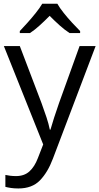

<svg xmlns="http://www.w3.org/2000/svg" viewBox="-20 -786 541 1046"><path d="M1 -535.2H87.9L206.1 -224.6Q221.2 -183.1 233.2 -147.2Q245.1 -111.3 251.5 -79.6H254.9Q261.7 -104 274.4 -143.8Q287.1 -183.6 301.8 -225.1L413.6 -535.2H501L268.1 78.6Q240.2 152.8 197.5 196.8Q154.8 240.7 80.1 240.7Q57.1 240.7 39.6 238Q22 235.4 9.3 231.9V167Q20 169.4 35.4 171.4Q50.8 173.3 67.4 173.3Q112.3 173.3 140.4 147.7Q168.5 122.1 186 76.2L215.3 1ZM292.5 -765.6Q304.7 -743.7 326.7 -716.1Q348.6 -688.5 373 -662.1Q397.5 -635.7 416.5 -616.7V-606H358.9Q332.5 -623 304.7 -647.9Q276.9 -672.9 250.5 -699.7Q224.1 -672.9 197 -648.2Q169.9 -623.5 143.6 -606H87.9V-616.7Q106.4 -636.2 130.1 -662.6Q153.8 -689 175.5 -716.3Q197.3 -743.7 210 -765.6Z"/></svg>

Font: Open Sans
Style: Regular
Weight: 400
Designer: Monotype Design Team
Foundry: Monotype Imaging Inc.
Version: Version 3.000; ttfautohint (v1.8.4)